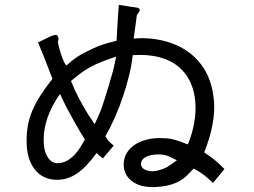

<svg xmlns="http://www.w3.org/2000/svg" viewBox="-20 -720 1040 787"><path d="M328 -148Q322 -157 310.5 -176.5Q299 -196 284.5 -221.5Q270 -247 254.5 -276.5Q239 -306 226 -335Q191 -285 175 -238.5Q159 -192 159 -146Q159 -102 175 -76.5Q191 -51 217 -51Q239 -52 256 -62Q273 -72 286.5 -86.5Q300 -101 310 -117.5Q320 -134 328 -148ZM271 -388Q286 -350 302.5 -319Q319 -288 332.5 -265.5Q346 -243 356 -229Q366 -215 368 -211Q379 -235 385.5 -249.5Q392 -264 397.5 -279.5Q403 -295 409.5 -316Q416 -337 427 -373Q433 -394 437 -407.5Q441 -421 444 -432.5Q447 -444 449.5 -456Q452 -468 456 -488Q423 -477 397.5 -467Q372 -457 351 -445.5Q330 -434 311 -420Q292 -406 271 -388ZM663 -34Q671 -39 685 -48.5Q699 -58 705 -63Q679 -77 664 -82Q649 -87 630 -87Q597 -87 577.5 -76.5Q558 -66 558 -47Q558 -34 571.5 -26Q585 -18 606 -18Q616 -18 632.5 -22.5Q649 -27 663 -34ZM541 -658 528 -562Q611 -569 684.5 -542.5Q758 -516 803.5 -457Q849 -398 857 -307Q865 -216 817 -95Q842 -79 861 -63.5Q880 -48 900 -27L853 30Q814 -9 774 -29Q760 -15 747.5 -2Q735 11 717 21.5Q699 32 672.5 39Q646 46 606 47Q552 47 519.5 21.5Q487 -4 487 -46Q487 -70 498 -90Q509 -110 528.5 -124Q548 -138 575 -146Q602 -154 635 -154Q651 -154 663.5 -153Q676 -152 688.5 -149Q701 -146 715.5 -141Q730 -136 750 -128Q768 -171 776 -216.5Q784 -262 780.5 -304Q777 -346 760.5 -382.5Q744 -419 713 -445.5Q682 -472 635 -485Q588 -498 524 -494Q520 -455 509.5 -412Q499 -369 484.5 -325.5Q470 -282 451.5 -240Q433 -198 412 -162Q420 -147 426.5 -140.5Q433 -134 446 -123L402 -71Q393 -77 388.5 -81Q384 -85 376 -93Q335 -36 296.5 -9.5Q258 17 214 17Q156 17 122.5 -25.5Q89 -68 89 -143Q89 -177 94.5 -207Q100 -237 112.5 -266.5Q125 -296 145 -327.5Q165 -359 195 -397Q186 -420 179.5 -437Q173 -454 167 -469.5Q161 -485 153.5 -503Q146 -521 136 -546L187 -571Q208 -579 212.5 -576.5Q217 -574 220 -563Q220 -557 217 -548Q218 -542 221 -529.5Q224 -517 228.5 -503Q233 -489 238.5 -475Q244 -461 252 -451Q266 -464 277.5 -473Q289 -482 301.5 -490Q314 -498 329 -505.5Q344 -513 365 -523Q387 -533 406.5 -539Q426 -545 458 -553Q459 -576 460 -593Q461 -610 462 -625.5Q463 -641 464 -658.5Q465 -676 467 -700L512 -693Q527 -691 533.5 -690Q540 -689 542.5 -688.5Q545 -688 545.5 -687.5Q546 -687 548 -686Q553 -684 553 -678Q553 -676 548 -668Q546 -666 544.5 -664Q543 -662 541 -658Z"/></svg>

Font: D2Coding ligature
Style: Regular
Weight: 400
Monospace: yes
Designer: Yong-Rak Park; Jeong-Hwan Yoon; Sang-Min Lee;
Foundry: NHN Corporation
Version: Version 1.3.2; Build 20180524